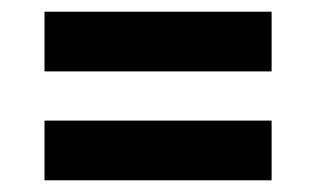

<svg xmlns="http://www.w3.org/2000/svg" viewBox="-20 -504 540 328"><path d="M444 -382H56V-484H444ZM444 -196H56V-298H444Z"/></svg>

Font: Iosevka SS18 Heavy
Style: Regular
Weight: 900
Monospace: yes
Designer: Belleve Invis
Foundry: Belleve Invis
Version: Version 25.1.1; ttfautohint (v1.8.4)